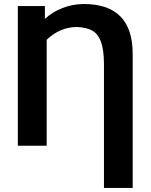

<svg xmlns="http://www.w3.org/2000/svg" viewBox="-20 -718 743 946"><path d="M633.8 -452.1V208H492.2V-403.8Q491.7 -472.7 477.8 -511.2Q463.9 -549.8 436.3 -566.2Q408.7 -582.5 359.9 -585Q275.9 -585 210 -522V0H67.9V-688H201.2V-625Q238.3 -659.2 288.6 -678.7Q338.9 -698.2 393.1 -698.2Q633.8 -698.2 633.8 -452.1Z"/></svg>

Font: Libra Sans Modern
Style: Bold
Weight: 700
Foundry: Stefan Peev, Context Ltd
Version: Version 1.000